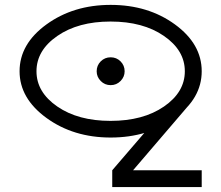

<svg xmlns="http://www.w3.org/2000/svg" viewBox="-20 -775 889 771"><path d="M424.3 -544.9Q447.8 -544.9 464.1 -528.6Q480.5 -512.2 480.5 -488.8Q480.5 -466.3 464.1 -449.7Q447.8 -433.1 424.3 -433.1Q400.9 -433.1 384.5 -449.7Q368.2 -466.3 368.2 -488.8Q368.2 -512.2 384.5 -528.6Q400.9 -544.9 424.3 -544.9ZM423.8 -688.5Q293.9 -688.5 210.2 -630.6Q126.5 -572.8 126.5 -488.8Q126.5 -404.8 210.2 -347.2Q293.9 -289.6 423.8 -289.6Q554.7 -289.6 638.4 -347.2Q722.2 -404.8 722.2 -488.8Q722.2 -572.8 638.4 -630.6Q554.7 -688.5 423.8 -688.5ZM424.3 -755.4Q574.7 -755.4 682.4 -677Q790 -598.6 790 -488.8Q790 -379.9 682.4 -301.3Q574.7 -222.7 424.3 -222.7Q274.9 -222.7 166.7 -301.3Q58.6 -379.9 58.6 -488.8Q58.6 -598.6 166.7 -677Q274.9 -755.4 424.3 -755.4ZM430.7 -91.3H790V-23.9H430.7ZM430.7 -91.3 696.3 -400.4 740.2 -355 478 -48.8Z"/></svg>

Font: Stelpolvo Sans Regula
Style: Regular
Weight: 400
Designer: Itomi Saki
Foundry: Itomi Saki
Version: Version 1.003;December 30, 2023;FontCreator 15.0.0.2927 64-b